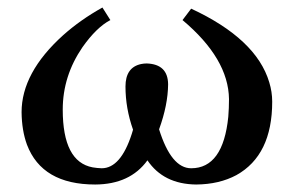

<svg xmlns="http://www.w3.org/2000/svg" viewBox="-20 -476 776 508"><path d="M700.2 -207Q700.2 -65.4 605.5 -12.7Q560.1 11.7 499 12.2Q412.6 11.2 370.1 -51.8Q324.2 11.7 231.9 12.2Q91.3 12.2 51.3 -93.3Q37.6 -130.9 37.1 -179.2Q37.1 -283.7 147 -382.8Q192.9 -423.8 251 -456.1L272 -422.9Q235.4 -403.8 198.2 -351.1Q146 -274.9 146 -186Q146 -47.9 225.1 -33.2Q236.8 -31.2 249 -30.8Q299.3 -30.8 328.6 -121.6Q330.6 -127.9 332 -132.8Q312 -189.5 312 -247.1Q312 -297.9 353.5 -306.6Q360.8 -308.1 368.2 -308.1Q424.3 -306.2 424.8 -252.9Q424.3 -198.2 400.9 -133.8Q433.1 -30.8 485.8 -30.8Q570.3 -30.8 584 -167Q585.9 -189.9 585.9 -213.9Q584.5 -320.8 462.9 -422.9L485.8 -453.1Q658.2 -373 692.4 -258.3Q700.2 -232.9 700.2 -207Z"/></svg>

Font: Linux Libertine O
Style: Bold
Weight: 700
Designer: Philipp H. Poll
Foundry: Philipp H. Poll
Version: Version 5.0.0